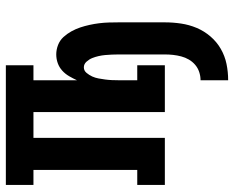

<svg xmlns="http://www.w3.org/2000/svg" viewBox="-90 -480 781 640"><g transform="rotate(-90 300.0 -159.5)"><path d="M353 211V119Q367 119 380.5 114.5Q394 110 404.5 101Q415 92 422 80Q429 68 432.5 54.5Q436 41 437.5 27.5Q439 14 439 0V-154Q439 -165 438.5 -176.5Q438 -188 437 -199Q436 -210 433.5 -221Q431 -232 427 -242Q423 -252 415 -261Q407 -270 396 -270Q385 -270 377.5 -261Q370 -252 365.5 -242Q361 -232 359 -221Q357 -210 355.5 -199Q354 -188 353.5 -176.5Q353 -165 353 -154V-92H403V0H247V-438H161V0H4V-92H54V-438H4V-530H403V-438H353V-293Q359 -306 366.5 -319Q374 -332 385 -342Q396 -352 410 -357Q424 -362 439 -362Q455 -362 470.5 -356Q486 -350 497 -338Q508 -326 516 -311.5Q524 -297 529 -282Q534 -267 537.5 -251Q541 -235 543 -219Q545 -203 545.5 -186.5Q546 -170 546 -154V0Q546 27 542 54Q538 81 527.5 106Q517 131 499 152Q481 173 457.5 186.5Q434 200 407.5 205.5Q381 211 353 211Z"/></g></svg>

Font: Iosevka Curly Slab SmBdEx
Style: Regular
Weight: 600
Width: 7
Monospace: yes
Designer: Belleve Invis
Foundry: Belleve Invis
Version: Version 11.1.0; ttfautohint (v1.8.3)